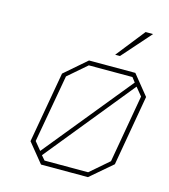

<svg xmlns="http://www.w3.org/2000/svg" viewBox="-108 -803 781 889"><g transform="rotate(15 282.5 -359.0)"><path d="M371 -580 480 -718H516L394 -580ZM171 0 96 -92 156 -432 261 -523H483L560 -428L501 -90L396 0ZM151 -60 492 -479 475 -501H266L177 -424L119 -99ZM182 -22H391L480 -99L537 -424L505 -463L164 -43Z"/></g></svg>

Font: Tomorrow Thin
Style: Italic
Weight: 250
Italic angle: -10°
Designer: Tony de Marco, Monica Rizzolli
Foundry: Just in Type
Version: Version 2.002